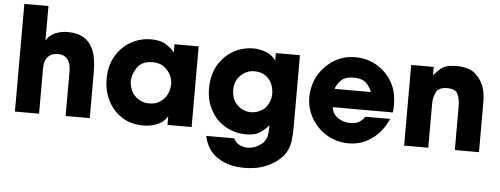

<svg xmlns="http://www.w3.org/2000/svg" viewBox="-58 -904 3425 1315"><g transform="rotate(5 1654.0 -246.5)"><path d="M59.6 0Q101.6 0 225.6 0Q225.6 -77.1 225.6 -307.6Q225.6 -318.4 227.5 -336.9Q228.5 -355.5 238.3 -373Q246.1 -390.6 265.6 -404.3Q284.2 -418 319.3 -418Q345.7 -418 363.3 -408.2Q380.9 -398.4 390.6 -382.8Q400.4 -367.2 404.3 -346.7Q408.2 -325.2 408.2 -301.8Q408.2 -201.2 408.2 0Q449.2 0 574.2 0Q574.2 -77.1 574.2 -309.6Q574.2 -363.3 566.4 -411.1Q558.6 -459 536.1 -495.1Q513.7 -532.2 474.6 -552.7Q434.6 -574.2 371.1 -574.2Q327.1 -574.2 288.1 -557.6Q248 -541 225.6 -503.9Q225.6 -527.3 225.6 -574.2Q225.6 -615.2 225.6 -740.2Q184.6 -740.2 59.6 -740.2Q59.6 -693.4 59.6 -554.7Q59.6 -416 59.6 0Z M1274.4 -554.7Q1233.4 -554.7 1108.4 -554.7Q1108.4 -540 1108.4 -496.1Q1092.8 -521.5 1052.7 -547.9Q1012.7 -574.2 945.3 -574.2Q906.2 -574.2 869.1 -563.5Q833 -553.7 800.8 -534.2Q741.2 -498 703.1 -432.6Q666 -367.2 666 -278.3Q666 -236.3 674.8 -197.3Q684.6 -158.2 702.1 -124Q735.4 -60.5 796.9 -20.5Q859.4 18.6 945.3 18.6Q993.2 18.6 1040 0Q1085.9 -19.5 1108.4 -59.6Q1108.4 -40 1108.4 0Q1150.4 0 1274.4 0Q1274.4 -138.7 1274.4 -554.7ZM832 -276.4Q832 -323.2 864.3 -371.1Q897.5 -418.9 968.8 -418.9Q1021.5 -418.9 1051.8 -394.5Q1081.1 -370.1 1094.7 -341.8Q1103.5 -325.2 1106.4 -306.6Q1109.4 -293 1109.4 -280.3Q1109.4 -274.4 1108.4 -268.6Q1107.4 -250 1101.6 -232.4Q1096.7 -214.8 1085.9 -198.2Q1070.3 -172.9 1042 -154.3Q1013.7 -135.7 969.7 -135.7Q943.4 -135.7 922.9 -143.6Q902.3 -150.4 886.7 -163.1Q857.4 -185.5 844.7 -217.8Q832 -250 832 -275.4Q832 -275.4 832 -276.4Z M1970.7 -554.7Q1929.7 -554.7 1804.7 -554.7Q1804.7 -542 1804.7 -502.9Q1781.2 -539.1 1738.3 -555.7Q1696.3 -573.2 1650.4 -573.2Q1612.3 -573.2 1576.2 -563.5Q1539.1 -553.7 1506.8 -534.2Q1447.3 -499 1408.2 -432.6Q1370.1 -366.2 1370.1 -274.4Q1370.1 -227.5 1380.9 -186.5Q1392.6 -146.5 1413.1 -112.3Q1450.2 -50.8 1513.7 -16.6Q1576.2 17.6 1650.4 17.6Q1714.8 17.6 1752 -9.8Q1790 -37.1 1803.7 -60.5Q1803.7 -49.8 1803.7 -28.3Q1803.7 43.9 1759.8 75.2Q1715.8 107.4 1668.9 107.4Q1665 107.4 1652.3 106.4Q1639.6 105.5 1625 99.6Q1610.4 94.7 1595.7 84Q1581.1 72.3 1572.3 51.8Q1507.8 51.8 1379.9 51.8Q1385.7 90.8 1412.1 135.7Q1439.5 180.7 1496.1 210.9Q1526.4 227.5 1566.4 237.3Q1606.4 247.1 1657.2 247.1Q1759.8 247.1 1833 208Q1905.3 168.9 1937.5 116.2Q1958 81.1 1964.8 38.1Q1970.7 -4.9 1970.7 -67.4Q1970.7 -229.5 1970.7 -554.7ZM1536.1 -280.3Q1536.1 -340.8 1576.2 -378.9Q1616.2 -418 1669.9 -418Q1703.1 -418 1728.5 -406.2Q1753.9 -395.5 1769.5 -375Q1787.1 -355.5 1795.9 -329.1Q1804.7 -301.8 1804.7 -271.5Q1803.7 -242.2 1793 -217.8Q1783.2 -193.4 1765.6 -174.8Q1748 -157.2 1723.6 -147.5Q1699.2 -136.7 1668.9 -136.7Q1617.2 -136.7 1576.2 -174.8Q1536.1 -212.9 1536.1 -279.3Q1536.1 -279.3 1536.1 -280.3Z M2638.7 -219.7Q2641.6 -247.1 2641.6 -273.4Q2641.6 -320.3 2630.9 -363.3Q2613.3 -429.7 2560.5 -486.3Q2521.5 -527.3 2467.8 -550.8Q2414.1 -574.2 2350.6 -574.2Q2267.6 -574.2 2203.1 -533.2Q2138.7 -492.2 2100.6 -428.7Q2081.1 -394.5 2070.3 -355.5Q2059.6 -316.4 2059.6 -276.4Q2059.6 -195.3 2098.6 -129.9Q2137.7 -63.5 2200.2 -25.4Q2233.4 -4.9 2272.5 6.8Q2311.5 17.6 2353.5 17.6Q2396.5 17.6 2436.5 5.9Q2476.6 -6.8 2511.7 -32.2Q2546.9 -55.7 2575.2 -91.8Q2604.5 -127.9 2624 -173.8Q2567.4 -173.8 2454.1 -173.8Q2439.5 -152.3 2416 -136.7Q2392.6 -122.1 2353.5 -122.1Q2304.7 -122.1 2267.6 -148.4Q2230.5 -175.8 2225.6 -219.7Q2363.3 -219.7 2638.7 -219.7ZM2227.5 -345.7Q2230.5 -365.2 2258.8 -399.4Q2287.1 -433.6 2351.6 -433.6Q2416 -433.6 2444.3 -399.4Q2472.7 -365.2 2475.6 -345.7Q2392.6 -345.7 2227.5 -345.7Z M2735.4 0Q2777.3 0 2901.4 0Q2901.4 -75.2 2901.4 -301.8Q2901.4 -344.7 2918.9 -381.8Q2935.5 -418 2997.1 -418Q3052.7 -418 3068.4 -383.8Q3084 -348.6 3084 -302.7Q3084 -202.1 3084 0Q3125 0 3250 0Q3250 -86.9 3250 -346.7Q3250 -366.2 3247.1 -392.6Q3245.1 -418 3236.3 -444.3Q3220.7 -493.2 3177.7 -533.2Q3134.8 -574.2 3043.9 -574.2Q2969.7 -574.2 2937.5 -544.9Q2905.3 -516.6 2890.6 -496.1Q2890.6 -515.6 2890.6 -554.7Q2851.6 -554.7 2735.4 -554.7Q2735.4 -520.5 2735.4 -416Q2735.4 -311.5 2735.4 0Z"/></g></svg>

Font: Avakin
Style: Bold
Weight: 700
Designer: Herb Lubalin, Tom Carnase, Ed Benguiat, Adobe Type Staff
Version: Version 1.0